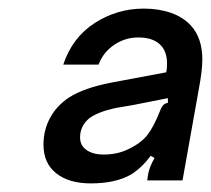

<svg xmlns="http://www.w3.org/2000/svg" viewBox="-20 -794 490 446"><path d="M81 -458Q81 -492 96.5 -520.5Q112 -549 141 -568Q176 -590 238 -602L366 -626Q368 -633 368 -646Q368 -671 356 -686Q339 -707 301 -707Q271 -707 245.5 -690Q220 -673 209 -644H127Q148 -707 200 -740.5Q252 -774 314 -774Q349 -774 377.5 -764Q406 -754 424 -734Q450 -705 450 -656Q450 -630 442 -588L404 -375H322L324 -389Q327 -406 339 -427L330 -432Q310 -405 285 -389Q249 -368 191 -368Q140 -368 110.5 -391.5Q81 -415 81 -458ZM277 -447Q307 -461 322 -480Q337 -499 352 -537Q358 -554 370 -555V-566L289 -550L248 -543Q207 -534 187 -519Q166 -501 166 -475Q166 -456 181 -445.5Q196 -435 221 -435Q252 -435 277 -447Z"/></svg>

Font: Open Sauce Sans SemiBold Italic
Style: Regular
Weight: 600
Italic angle: -10°
Designer: Alfredo Marco Pradil
Foundry: Creative Sauce Fz LLC
Version: Version 1.477